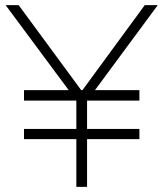

<svg xmlns="http://www.w3.org/2000/svg" viewBox="-20 -732 640 752"><path d="M598 -712 352 -379H526V-338H321V-227H526V-187H321V0H279V-187H74V-227H279V-338H74V-379H249L2 -712H53L298 -379H303L547 -712Z"/></svg>

Font: MuliDisplayVN ExtraLight
Style: Regular
Weight: 200
Designer: Vernon Adams
Foundry: Vernon Adams
Version: Version 2.100